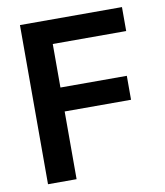

<svg xmlns="http://www.w3.org/2000/svg" viewBox="-80 -774 722 840"><g transform="rotate(-10 280.5 -353.5)"><path d="M65.4 -707H518.6V-600.6H192.4V-407.2H487.3V-300.8H192.4V0H65.4Z"/></g></svg>

Font: Pretendard GOV SemiBold
Style: Regular
Weight: 600
Designer: Base glyphs from Inter by Rasmus Andersson; Hangeul glyphs from Noto Sans CJK(Source Han Sans) by Jang Soo-young and Kan
Foundry: Kil Hyung-jin
Version: Version 1.309